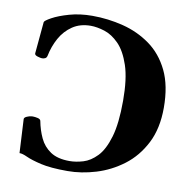

<svg xmlns="http://www.w3.org/2000/svg" viewBox="-80 -788 876 882"><g transform="rotate(10 357.5 -347.0)"><path d="M291.5 14.6Q212.4 14.6 166.7 3.9Q121.1 -6.8 97.4 -17.8Q73.7 -28.8 60.5 -28.3L52.2 -184.6Q51.3 -192.9 64.7 -198.5Q78.1 -204.1 84.5 -204.1Q85.9 -204.1 87.6 -204.3Q89.4 -204.6 91.3 -204.6Q101.6 -204.6 114.5 -201.7Q127.4 -198.7 128.9 -190.4Q136.7 -148.9 153.6 -112.8Q170.4 -76.7 203.6 -54.4Q236.8 -32.2 292.5 -32.2Q322.3 -32.2 356 -42.2Q389.6 -52.2 419.7 -83.5Q449.7 -114.7 468.5 -178Q487.3 -241.2 487.3 -348.1Q487.3 -449.7 466.6 -511.7Q445.8 -573.7 413.8 -606.2Q381.8 -638.7 346.4 -649.9Q311 -661.1 281.7 -661.1Q232.4 -661.1 197 -637.2Q161.6 -613.3 140.1 -574.5Q118.7 -535.6 109.9 -491.2Q107.9 -481.9 101.3 -478.5Q94.7 -475.1 86.4 -475.1Q80.6 -475.1 66.2 -479.2Q51.8 -483.4 51.8 -491.7L65.4 -640.1Q66.4 -647 95.9 -663.3Q125.5 -679.7 174.3 -693.6Q223.1 -707.5 281.2 -707.5Q354.5 -707.5 425 -689.7Q495.6 -671.9 552.7 -630.9Q609.9 -589.8 643.6 -520.5Q677.2 -451.2 677.2 -348.1Q677.2 -251.5 641.8 -182.4Q606.4 -113.3 548.8 -69.8Q491.2 -26.4 423.6 -5.9Q356 14.6 291.5 14.6Z"/></g></svg>

Font: Gelasio
Style: Regular
Weight: 400
Designer: Eben Sorkin
Foundry: Eben Sorkin
Version: Version 1.008